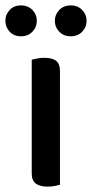

<svg xmlns="http://www.w3.org/2000/svg" viewBox="-45 -686 342 714"><path d="M178 1Q172 3 159.5 5.5Q147 8 132 8Q103 8 88 -3.5Q73 -15 73 -41V-464Q80 -466 93 -468.5Q106 -471 120 -471Q150 -471 164 -459.5Q178 -448 178 -422ZM33 -551Q7 -551 -9 -568Q-25 -585 -25 -609Q-25 -632 -9 -649Q7 -666 33 -666Q59 -666 75.5 -649Q92 -632 92 -609Q92 -585 75.5 -568Q59 -551 33 -551ZM218 -551Q192 -551 175.5 -568Q159 -585 159 -609Q159 -632 175.5 -649Q192 -666 218 -666Q244 -666 260.5 -649Q277 -632 277 -609Q277 -585 260.5 -568Q244 -551 218 -551Z"/></svg>

Font: Baloo 2 Latin Medium
Style: Regular
Weight: 500
Designer: Sarang Kulkarni and Ek Type
Foundry: Ek Type
Version: Version 1.001